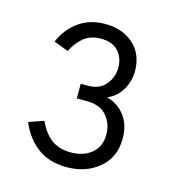

<svg xmlns="http://www.w3.org/2000/svg" viewBox="-75 -938 522 570"><g transform="rotate(15 186.0 -653.0)"><path d="M179.5 -432.5Q124.5 -432.5 88.8 -459.8Q53 -487 34.5 -532.5L80.5 -548.5Q95.5 -514.5 119.2 -496.2Q143 -478 180 -478Q219 -478 243.8 -498.8Q268.5 -519.5 268.5 -556Q268.5 -590 248 -613.8Q227.5 -637.5 187.5 -637.5H156V-682.5H178.5Q214 -682.5 232.8 -705.5Q251.5 -728.5 251.5 -757.5Q251.5 -787 233.8 -807.2Q216 -827.5 179.5 -827.5Q148 -827.5 127.2 -810.5Q106.5 -793.5 93.5 -766.5L48.5 -783.5Q66 -824.5 100 -848.8Q134 -873 180.5 -873Q234.5 -873 268.2 -842.5Q302 -812 302 -759.5Q302 -730.5 286.8 -703.5Q271.5 -676.5 242.5 -664Q277 -654.5 297.8 -626.8Q318.5 -599 318.5 -557.5Q318.5 -499.5 278.2 -466Q238 -432.5 179.5 -432.5Z"/></g></svg>

Font: Overpass ExtraLight
Style: Regular
Weight: 250
Designer: Delve Withrington, Dave Bailey, Thomas Jockin
Foundry: Delve Fonts LLC
Version: Version 4.000